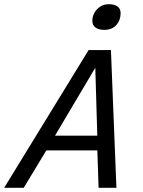

<svg xmlns="http://www.w3.org/2000/svg" viewBox="-46 -893 680 913"><path d="M126 -177.8 167.7 -248H434L443.5 -177.8ZM66.8 0H-26.2L375.4 -655H437.3L426.8 -604.1L194.2 -211.8H194.8ZM507.6 0H422.8L415.8 -211.6L417.7 -211.9L406.1 -606.2L419.2 -655H481.5ZM449.5 -751Q423.1 -751 408.1 -762.1Q393 -773.2 393 -794.6Q393 -813.5 402.8 -831.5Q412.5 -849.5 430.2 -861.3Q447.9 -873 471.7 -873Q497.1 -873 512.3 -862.6Q527.5 -852.2 527.5 -830.4Q527.5 -796.6 507 -773.8Q486.5 -751 449.5 -751Z"/></svg>

Font: Intel One Mono Light
Style: Italic
Weight: 300
Italic angle: -16°
Monospace: yes
Designer: Fred Shallcrass
Foundry: Frere-Jones Type LLC
Version: Version 1.004